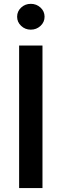

<svg xmlns="http://www.w3.org/2000/svg" viewBox="-20 -960 314 980"><path d="M196.8 -727.5V0H77.6V-727.5ZM137.2 -808.6Q108.4 -808.6 87.9 -827.9Q67.4 -847.2 67.4 -874.5Q67.4 -902.3 87.9 -921.4Q108.4 -940.4 137.2 -940.4Q166 -940.4 186.8 -921.4Q207.5 -902.3 207.5 -874.5Q207.5 -847.2 186.8 -827.9Q166 -808.6 137.2 -808.6Z"/></svg>

Font: Inter
Style: 540
Weight: 540
Designer: Rasmus Andersson
Foundry: rsms
Version: Version 4.001;git-66647c0bb